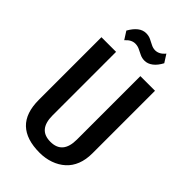

<svg xmlns="http://www.w3.org/2000/svg" viewBox="-267 -986 1085 1085"><g transform="rotate(45 275.5 -443.0)"><path d="M276 9Q170 9 116 -42.5Q62 -94 62 -200V-700H179V-193Q179 -135 203 -106.5Q227 -78 276 -78Q373 -78 373 -193V-700H490V-200Q490 -149 474.5 -110Q459 -71 430 -45Q401 -19 361.5 -5Q322 9 276 9ZM135 -826Q154 -860 176.5 -877.5Q199 -895 225 -895Q246 -895 262.5 -887Q279 -879 295.5 -870.5Q312 -862 329 -862Q344 -862 358.5 -869.5Q373 -877 387 -894L417 -847Q399 -813 376 -795.5Q353 -778 328 -778Q307 -778 290 -786.5Q273 -795 257 -802.5Q241 -810 223 -810Q208 -810 193.5 -802.5Q179 -795 165 -779Z"/></g></svg>

Font: Pathway Extreme Condensed SemiBold
Style: Regular
Weight: 600
Width: 3
Version: Version 1.001;gftools[0.9.26]